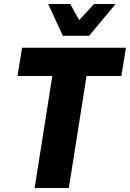

<svg xmlns="http://www.w3.org/2000/svg" viewBox="-20 -945 653 965"><path d="M154 0 243 -563H68L91 -705H613L590 -563H415L326 0ZM296 -765 222 -925H333L378 -844L453 -925H561L428 -765Z"/></svg>

Font: Nunito Sans 10pt Condensed Black
Style: Italic
Weight: 900
Width: 3
Italic angle: -9°
Designer: Vernon Adams
Foundry: Vernon Adams
Version: Version 3.101;gftools[0.9.27]